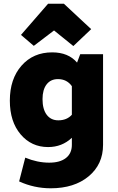

<svg xmlns="http://www.w3.org/2000/svg" viewBox="-20 -782 637 1034"><path d="M162 -535 93 -594 239 -762H324L471 -625L375 -534L271 -618ZM239 10Q149 10 91 -58.5Q33 -127 33 -240Q33 -357 96 -428.5Q159 -500 261 -500Q348 -500 395 -445L412 -490H535V-2Q535 103 457.5 167.5Q380 232 253 232Q164 232 83 195L116 67Q181 94 245 94Q303 94 335 69Q367 44 367 -2V-40Q314 10 239 10ZM209 -248Q209 -194 231.5 -164Q254 -134 294 -134Q340 -134 367 -164V-318Q340 -356 292 -356Q253 -356 231 -327.5Q209 -299 209 -248Z"/></svg>

Font: Cantarell Extra Bold
Style: Regular
Weight: 800
Designer: Dave Crossland, Nikolaus Waxweiler, Florian Fecher, Jacques Le Bailly, Eben Sorkin, Alexei Vanyashin, Alexios Zavras, Em
Version: Version 0.303